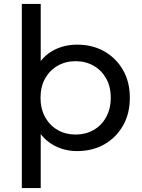

<svg xmlns="http://www.w3.org/2000/svg" viewBox="-20 -762 722 976"><path d="M372 6Q306 6 251.5 -24.5Q197 -55 164.5 -115Q132 -175 132 -265Q132 -355 163.5 -415Q195 -475 249.5 -505Q304 -535 372 -535Q450 -535 510 -501Q570 -467 605 -406.5Q640 -346 640 -265Q640 -184 605 -123Q570 -62 510 -28Q450 6 372 6ZM91 194V-742H187V-387L177 -264L187 -141V194ZM364 -78Q415 -78 455.5 -101Q496 -124 519.5 -166.5Q543 -209 543 -265Q543 -322 519.5 -363.5Q496 -405 455.5 -428Q415 -451 364 -451Q314 -451 273.5 -428Q233 -405 209.5 -363.5Q186 -322 186 -265Q186 -209 209.5 -166.5Q233 -124 273.5 -101Q314 -78 364 -78Z"/></svg>

Font: Montserrat Thin Medium
Style: Regular
Weight: 500
Version: Version 9.000